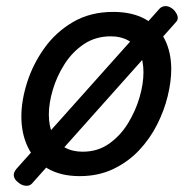

<svg xmlns="http://www.w3.org/2000/svg" viewBox="-20 -558 629 629"><path d="M241 19Q179 19 136 -6Q93 -31 71.5 -75.5Q50 -120 50 -176Q50 -229 69 -288.5Q88 -348 125.5 -400.5Q163 -453 219.5 -486Q276 -519 351 -519Q413 -519 455.5 -495.5Q498 -472 519.5 -429.5Q541 -387 541 -331Q541 -291 529.5 -243.5Q518 -196 494.5 -149.5Q471 -103 435 -65Q399 -27 350.5 -4Q302 19 241 19ZM251 -61Q300 -61 337 -87Q374 -113 399 -153.5Q424 -194 437 -238.5Q450 -283 450 -321Q450 -360 437 -386Q424 -412 400 -425.5Q376 -439 343 -439Q293 -439 255 -413.5Q217 -388 191.5 -348Q166 -308 153 -264Q140 -220 140 -183Q140 -144 153.5 -116.5Q167 -89 192 -75Q217 -61 251 -61ZM85 43Q77 52 63.5 50.5Q50 49 39 39Q28 31 25.5 19.5Q23 8 34 -5L503 -530Q511 -538 523 -538Q535 -538 548 -527Q558 -517 561.5 -505.5Q565 -494 556 -485Z"/></svg>

Font: Playwrite CU
Style: Regular
Weight: 400
Designer: Veronika Burian, José Scaglione
Foundry: TypeTogether
Version: Version 1.002